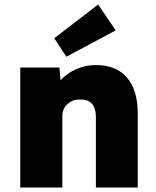

<svg xmlns="http://www.w3.org/2000/svg" viewBox="-20 -833 693 853"><path d="M70 0V-533H244L249 -476Q276 -507 318 -525.5Q360 -544 406 -544Q496 -544 544 -488.5Q592 -433 592 -328V0H406V-313Q406 -392 336 -391Q301 -391 279 -370Q257 -349 257 -318V0ZM275 -581 221 -663 416 -813 494 -698Z"/></svg>

Font: Lexend ExtraBold
Style: Regular
Weight: 800
Designer: Bonnie Shaver-Troup, Thomas Jockin
Foundry: Lexend
Version: Version 1.007; ttfautohint (v1.8.3)